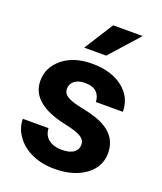

<svg xmlns="http://www.w3.org/2000/svg" viewBox="-140 -841 794 941"><g transform="rotate(20 257.0 -370.0)"><path d="M340.3 -146Q340.3 -171.9 314.7 -186.8Q289.1 -201.7 232.4 -213.4Q43.9 -252.9 43.9 -373.5Q43.9 -443.8 102.3 -491Q160.6 -538.1 254.9 -538.1Q355.5 -538.1 415.8 -490.7Q476.1 -443.4 476.1 -367.7H335Q335 -397.9 315.4 -417.7Q295.9 -437.5 254.4 -437.5Q218.8 -437.5 199.2 -421.4Q179.7 -405.3 179.7 -380.4Q179.7 -356.9 201.9 -342.5Q224.1 -328.1 276.9 -317.6Q329.6 -307.1 365.7 -293.9Q477.5 -252.9 477.5 -151.9Q477.5 -79.6 415.5 -34.9Q353.5 9.8 255.4 9.8Q189 9.8 137.5 -13.9Q85.9 -37.6 56.6 -78.9Q27.3 -120.1 27.3 -168H161.1Q163.1 -130.4 189 -110.4Q214.8 -90.3 258.3 -90.3Q298.8 -90.3 319.6 -105.7Q340.3 -121.1 340.3 -146ZM286.6 -750H440.4L305.2 -598.6H190.4Z"/></g></svg>

Font: SteelSelectRoboto
Style: Roboto-Bold
Weight: 700
Designer: Google
Version: Version 2.137; 2017